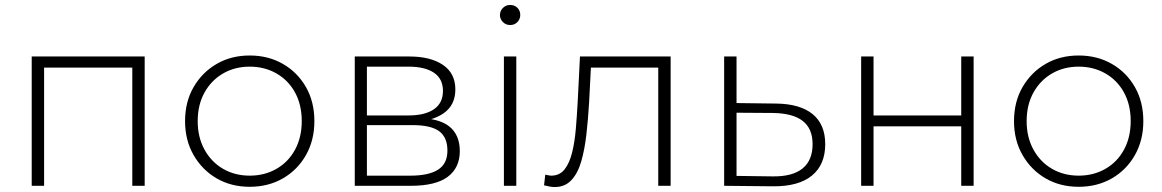

<svg xmlns="http://www.w3.org/2000/svg" viewBox="-20 -750 4690 775"><path d="M108 0V-522H564V0H514V-492L528 -477H144L158 -492V0Z M988 4Q913 4 854.5 -30Q796 -64 761.5 -124Q727 -184 727 -261Q727 -339 761.5 -398.5Q796 -458 854.5 -492Q913 -526 988 -526Q1063 -526 1122 -492Q1181 -458 1215 -398.5Q1249 -339 1249 -261Q1249 -184 1215 -124Q1181 -64 1122 -30Q1063 4 988 4ZM988 -41Q1048 -41 1096 -68.5Q1144 -96 1171 -146Q1198 -196 1198 -261Q1198 -327 1171 -376.5Q1144 -426 1096 -453.5Q1048 -481 988 -481Q928 -481 880.5 -453.5Q833 -426 805.5 -376.5Q778 -327 778 -261Q778 -196 805.5 -146Q833 -96 880.5 -68.5Q928 -41 988 -41Z M1412 0V-522H1632Q1718 -522 1768 -488Q1818 -454 1818 -389Q1818 -325 1769.5 -292Q1721 -259 1644 -259L1658 -274Q1750 -274 1793 -240Q1836 -206 1836 -140Q1836 -73 1787.5 -36.5Q1739 0 1638 0ZM1461 -41H1637Q1710 -41 1748 -65Q1786 -89 1786 -142Q1786 -196 1752.5 -220.5Q1719 -245 1645 -245H1461ZM1461 -284H1629Q1695 -284 1731.5 -309Q1768 -334 1768 -383Q1768 -432 1731.5 -456.5Q1695 -481 1629 -481H1461Z M2014 0V-522H2064V0ZM2039 -649Q2022 -649 2010 -661Q1998 -673 1998 -689Q1998 -706 2010 -718Q2022 -730 2039 -730Q2057 -730 2068.5 -718.5Q2080 -707 2080 -690Q2080 -673 2068.5 -661Q2057 -649 2039 -649Z M2176 -2 2181 -45Q2187 -44 2193.5 -42.5Q2200 -41 2205 -41Q2239 -41 2259 -66.5Q2279 -92 2289.5 -135Q2300 -178 2304.5 -232Q2309 -286 2312 -342L2321 -522H2687V0H2637V-493L2651 -477H2353L2366 -494L2358 -338Q2354 -270 2347 -208Q2340 -146 2326 -98Q2312 -50 2286 -22.5Q2260 5 2219 5Q2209 5 2198.5 3Q2188 1 2176 -2Z M3112 -332Q3209 -331 3260 -289.5Q3311 -248 3311 -168Q3311 -85 3257 -41Q3203 3 3100 2L2903 0V-522H2953V-334ZM3099 -38Q3179 -37 3219.5 -70Q3260 -103 3260 -168Q3260 -231 3220 -262Q3180 -293 3099 -294L2953 -295V-40Z M3456 0V-522H3506V-284H3860V-522H3910V0H3860V-240H3506V0Z M4334 4Q4259 4 4200.5 -30Q4142 -64 4107.5 -124Q4073 -184 4073 -261Q4073 -339 4107.5 -398.5Q4142 -458 4200.5 -492Q4259 -526 4334 -526Q4409 -526 4468 -492Q4527 -458 4561 -398.5Q4595 -339 4595 -261Q4595 -184 4561 -124Q4527 -64 4468 -30Q4409 4 4334 4ZM4334 -41Q4394 -41 4442 -68.5Q4490 -96 4517 -146Q4544 -196 4544 -261Q4544 -327 4517 -376.5Q4490 -426 4442 -453.5Q4394 -481 4334 -481Q4274 -481 4226.5 -453.5Q4179 -426 4151.5 -376.5Q4124 -327 4124 -261Q4124 -196 4151.5 -146Q4179 -96 4226.5 -68.5Q4274 -41 4334 -41Z"/></svg>

Font: Modern
Style: Regular
Weight: 300
Designer: Julieta Ulanovsky
Foundry: Julieta Ulanovsky
Version: Version 8.000